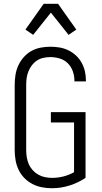

<svg xmlns="http://www.w3.org/2000/svg" viewBox="-20 -991 540 1019"><path d="M256 8Q229 8 202.5 3Q176 -2 152 -14.5Q128 -27 109 -46.5Q90 -66 78.5 -90.5Q67 -115 62.5 -141.5Q58 -168 58 -195V-540Q58 -566 62 -592.5Q66 -619 77 -643Q88 -667 105.5 -687Q123 -707 146 -720Q169 -733 195 -738Q221 -743 247 -743Q272 -743 296 -739Q320 -735 342 -724.5Q364 -714 382.5 -697Q401 -680 413 -658.5Q425 -637 430.5 -613Q436 -589 436 -564V-559H375V-563Q375 -588 366.5 -612.5Q358 -637 340 -655Q322 -673 297 -680.5Q272 -688 247 -688Q229 -688 210.5 -684Q192 -680 176.5 -670Q161 -660 149.5 -645Q138 -630 131 -612.5Q124 -595 121.5 -577Q119 -559 119 -540V-195Q119 -176 122 -157Q125 -138 132.5 -120.5Q140 -103 153 -88.5Q166 -74 182.5 -64.5Q199 -55 218 -51Q237 -47 256 -47Q287 -47 316.5 -54.5Q346 -62 373 -77V-341H250V-396H434V-47Q395 -21 349 -6.5Q303 8 256 8ZM156 -806 115 -834 212 -971H288L385 -834L344 -806L250 -924Z"/></svg>

Font: Iosevka Fixed SS04 Light
Style: Regular
Weight: 300
Monospace: yes
Designer: Belleve Invis
Foundry: Belleve Invis
Version: Version 32.5.0